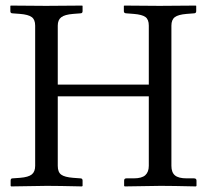

<svg xmlns="http://www.w3.org/2000/svg" viewBox="-20 -666 740 688"><path d="M513.2 -71.8V-320.8H187V-71.8Q187 -49.3 199.2 -40.3Q211.4 -31.2 242.2 -28.8L268.1 -26.9Q275.9 -26.9 275.9 -19V0L273.9 2Q188 0 147.9 0L20 2L18.1 0V-19Q18.1 -26.9 24.9 -26.9L51.8 -28.8Q82 -31.2 94 -41Q106 -50.8 106 -71.8V-574.2Q106 -595.7 93.8 -604.7Q81.5 -613.8 51.8 -616.2L24.9 -618.2Q17.1 -618.2 17.1 -626V-645L19 -646Q106 -645 145 -645L273.9 -646L275.9 -645V-626Q275.9 -618.2 268.1 -618.2L242.2 -616.2Q211.9 -613.8 199.5 -604.2Q187 -594.7 187 -574.2V-362.8H513.2V-574.2Q513.2 -596.2 501.2 -605Q489.3 -613.8 459 -616.2L433.1 -618.2Q423.8 -618.2 423.8 -626V-645L425.8 -646Q513.2 -645 551.8 -645L681.2 -646L683.1 -645V-626Q683.1 -618.2 674.8 -618.2L648.9 -616.2Q618.7 -613.8 606.4 -604.5Q594.2 -595.2 594.2 -574.2V-71.8Q594.2 -48.3 606.9 -37.6Q619.6 -26.9 648.9 -26.9H674.8Q684.1 -26.9 684.1 -19V0L682.1 2Q595.2 0 556.2 0L426.8 2L424.8 0V-19Q424.8 -26.9 433.1 -26.9H459Q488.3 -26.9 500.7 -38.3Q513.2 -49.8 513.2 -71.8Z"/></svg>

Font: 1195748ac6049af8 - subset of Linux Libertine
Style: Regular
Weight: 400
Designer: Philipp H. Poll
Foundry: Philipp H. Poll
Version: Version 4.1.8